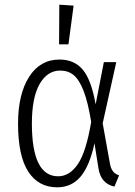

<svg xmlns="http://www.w3.org/2000/svg" viewBox="-20 -788 577 819"><path d="M388 -343 423 -523H476L418 -262L449 -90Q453 -68 462.5 -56.5Q472 -45 488 -40L468 8Q410 -5 400 -70L383 -177Q363 -82 324.5 -35.5Q286 11 224 11Q144 11 100.5 -56Q57 -123 57 -261Q57 -386 104 -460Q151 -534 234 -534Q296 -534 332.5 -491.5Q369 -449 388 -343ZM116 -261Q116 -36 228 -36Q276 -36 311.5 -87Q347 -138 369 -268Q355 -353 336.5 -400.5Q318 -448 294.5 -467.5Q271 -487 237 -487Q182 -487 149 -429.5Q116 -372 116 -261ZM294 -764 272 -599H232L233 -768Z"/></svg>

Font: Fira Sans Condensed Light
Style: Regular
Weight: 300
Width: 3
Designer: bBox Type GmbH & Carrois Corporate GbR & Edenspiekermann AG
Foundry: bBox Type GmbH & Carrois Corporate GbR & Edenspiekermann AG
Version: Version 4.301